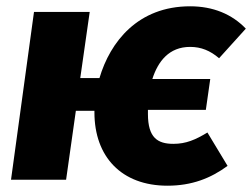

<svg xmlns="http://www.w3.org/2000/svg" viewBox="-20 -571 801 610"><path d="M531 -114C481 -114 450 -133 450 -209V-222H634L648 -320H464C482 -376 517 -422 584 -422C619 -422 648 -410 676 -386L761 -480C717 -526 657 -551 584 -551C418 -551 330 -438 296 -323H235L265 -533H88L15 0H190L221 -219H280V-214C280 -73 366 19 512 19C590 19 650 -5 703 -44L639 -150C601 -127 571 -114 531 -114Z"/></svg>

Font: Fira Sans ExtraBold
Style: Italic
Weight: 800
Italic angle: -8°
Designer: bBox Type GmbH & Carrois Corporate GbR & Edenspiekermann AG
Foundry: bBox Type GmbH & Carrois Corporate GbR & Edenspiekermann AG
Version: Version 4.301;PS 004.301;hotconv 1.0.88;makeotf.lib2.5.64775